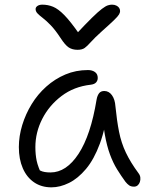

<svg xmlns="http://www.w3.org/2000/svg" viewBox="-20 -795 641 825"><path d="M201 10Q158 10 126.5 -11.5Q95 -33 78 -72Q61 -111 61 -163Q61 -210 75.5 -257.5Q90 -305 116 -347.5Q142 -390 179 -423Q216 -456 261 -475Q306 -494 358 -494Q376 -494 388 -485.5Q400 -477 400 -460Q400 -449 393 -441Q386 -433 370 -431Q298 -423 244.5 -382.5Q191 -342 161.5 -284Q132 -226 132 -163Q132 -131 137.5 -104.5Q143 -78 163 -36L117 -93Q139 -69 154 -61.5Q169 -54 197 -54Q265 -54 317.5 -134Q370 -214 395 -367Q398 -384 405.5 -394Q413 -404 428 -404Q448 -404 461 -386Q474 -368 476 -338Q482 -277 491.5 -229Q501 -181 521 -139Q541 -97 575 -51Q582 -42 583 -32Q584 -22 581 -13Q578 -4 571.5 1.5Q565 7 556 7Q543 7 535 1.5Q527 -4 519 -14Q500 -40 483 -67.5Q466 -95 452.5 -131.5Q439 -168 430 -219Q421 -270 419 -342L445 -341Q434 -245 409 -177.5Q384 -110 349.5 -69Q315 -28 276.5 -9Q238 10 201 10ZM461 -775Q472 -775 480 -771Q488 -767 492 -761Q496 -755 496 -747Q496 -741 491.5 -733Q487 -725 470 -708.5Q453 -692 417 -660Q386 -632 370.5 -614.5Q355 -597 344 -589Q333 -581 313 -581Q291 -581 275.5 -591Q260 -601 240 -632Q217 -667 197.5 -687Q178 -707 163.5 -718Q149 -729 141 -737.5Q133 -746 133 -756Q133 -764 141 -769.5Q149 -775 162 -775Q186 -775 208 -766Q230 -757 256.5 -730Q283 -703 322 -647L305 -646Q348 -692 375 -718.5Q402 -745 418 -757Q434 -769 443.5 -772Q453 -775 461 -775Z"/></svg>

Font: Shantell Sans Light
Style: Regular
Weight: 300
Designer: Stephen Nixon, Anya Danilova, Shantell Martin
Foundry: Arrow Type
Version: Version 1.011;[c5ecc13dd]